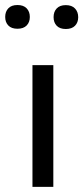

<svg xmlns="http://www.w3.org/2000/svg" viewBox="-55 -730 325 750"><path d="M153.3 -475.6V0H71.8V-475.6ZM238 -629.4Q225.6 -616.7 202.1 -616.7Q178.7 -616.7 166.5 -629.4Q154.3 -642.1 154.3 -663.1Q154.3 -684.1 166.5 -697Q178.7 -710 202.1 -710Q225.6 -710 238 -696.8Q250.5 -683.6 250.5 -662.8Q250.5 -642.1 238 -629.4ZM49.1 -630.4Q36.6 -617.7 13.2 -617.7Q-10.3 -617.7 -22.5 -630.4Q-34.7 -643.1 -34.7 -663.8Q-34.7 -684.6 -22.5 -697.5Q-10.3 -710.4 13.2 -710.4Q36.6 -710.4 49.1 -697.5Q61.5 -684.6 61.5 -663.8Q61.5 -643.1 49.1 -630.4Z"/></svg>

Font: Yantramanav
Style: Regular
Weight: 400
Version: Version 1.000;PS 1.0;hotconv 1.0.72;makeotf.lib2.5.5900; ttf